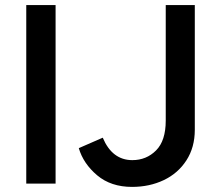

<svg xmlns="http://www.w3.org/2000/svg" viewBox="-20 -720 857 753"><path d="M83 -700H198V0H83ZM289 -139 383 -180Q420 -92 499 -92Q554 -92 592 -130Q630 -168 630 -247V-700H744V-211Q744 -142 711 -91Q678 -40 622 -13.5Q566 13 498 13Q415 13 361 -32.5Q307 -78 289 -139Z"/></svg>

Font: Oak Sans SemiBold
Style: Regular
Weight: 600
Designer: Erik Kennedy, Walven
Foundry: Erik Kennedy, Walven
Version: Version 1.000